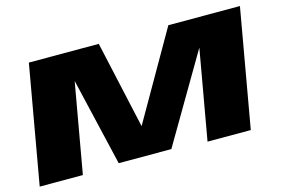

<svg xmlns="http://www.w3.org/2000/svg" viewBox="-88 -866 1554 1057"><g transform="rotate(-15 688.5 -337.5)"><path d="M20.5 0 139.5 -675H538L648.5 -176.5L934.5 -675H1342.5L1223.5 0H977L1067 -509.5H1066L774 -12H474L357.5 -509.5H356.5L266.5 0Z"/></g></svg>

Font: Anybody UltraExpanded ExtraBold
Style: Italic
Weight: 800
Width: 9
Italic angle: -10°
Designer: Tyler Finck
Foundry: Etcetera Type Company
Version: Version 1.010; ttfautohint (v1.8.3) -l 8 -r 50 -G 200 -x 14 